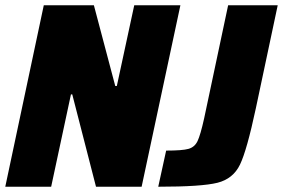

<svg xmlns="http://www.w3.org/2000/svg" viewBox="-20 -708 1073 728"><path d="M0 0 146 -688H336L417 -382H423L489 -688H664L517 0H344L254 -350H249L174 0ZM754 -259 845 -688H1033L950 -297Q916 -138 890 -84Q864 -30 804.5 -15Q745 0 580 0L610 -137Q671 -137 694.5 -143.5Q718 -150 729 -173Q740 -196 754 -259Z"/></svg>

Font: Saira Semi Condensed ExtraBold
Style: Italic
Weight: 800
Width: 4
Italic angle: -12°
Designer: Hector Gatti with collaboration of the Omnibus-Type team
Foundry: Omnibus-Type
Version: Version 1.001; ttfautohint (v1.8)